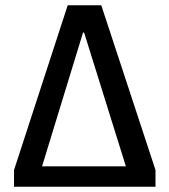

<svg xmlns="http://www.w3.org/2000/svg" viewBox="-20 -706 640 726"><path d="M33 0V-63L236 -686H363L568 -63V0ZM294 -583 139 -77H456L298 -583Z"/></svg>

Font: Chivo Mono
Style: Regular
Weight: 400
Monospace: yes
Designer: Hector Gatti
Foundry: Omnibus-Type
Version: Version 1.008; ttfautohint (v1.8.4.7-5d5b)